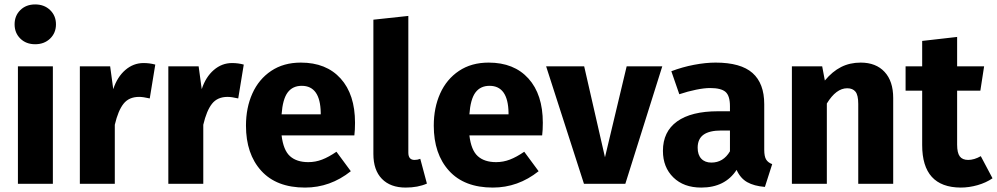

<svg xmlns="http://www.w3.org/2000/svg" viewBox="-20 -831 4507 868"><path d="M219 0H61V-531H219ZM233 -721Q233 -682 206.5 -656.5Q180 -631 139 -631Q98 -631 72 -656.5Q46 -682 46 -721Q46 -760 72 -785.5Q98 -811 139 -811Q180 -811 206.5 -785.5Q233 -760 233 -721Z M682 -539 657 -386Q627 -393 609 -393Q563 -393 538.5 -362Q514 -331 499 -267V0H341V-531H478L492 -428Q510 -483 546.5 -514.5Q583 -546 629 -546Q657 -546 682 -539Z M1082 -539 1057 -386Q1027 -393 1009 -393Q963 -393 938.5 -362Q914 -331 899 -267V0H741V-531H878L892 -428Q910 -483 946.5 -514.5Q983 -546 1029 -546Q1057 -546 1082 -539Z M1582 -219H1253Q1261 -152 1291 -125Q1321 -98 1374 -98Q1406 -98 1436 -109.5Q1466 -121 1501 -145L1566 -57Q1473 17 1359 17Q1230 17 1161 -59Q1092 -135 1092 -263Q1092 -344 1121 -408.5Q1150 -473 1206 -510.5Q1262 -548 1340 -548Q1455 -548 1520 -476Q1585 -404 1585 -276Q1585 -243 1582 -219ZM1430 -321Q1428 -443 1344 -443Q1303 -443 1280.5 -413Q1258 -383 1253 -314H1430Z M1668 -135V-742L1826 -759V-141Q1826 -108 1854 -108Q1868 -108 1880 -113L1910 -1Q1869 17 1814 17Q1745 17 1706.5 -22.5Q1668 -62 1668 -135Z M2431 -219H2102Q2110 -152 2140 -125Q2170 -98 2223 -98Q2255 -98 2285 -109.5Q2315 -121 2350 -145L2415 -57Q2322 17 2208 17Q2079 17 2010 -59Q1941 -135 1941 -263Q1941 -344 1970 -408.5Q1999 -473 2055 -510.5Q2111 -548 2189 -548Q2304 -548 2369 -476Q2434 -404 2434 -276Q2434 -243 2431 -219ZM2279 -321Q2277 -443 2193 -443Q2152 -443 2129.5 -413Q2107 -383 2102 -314H2279Z M2807 0H2620L2449 -531H2621L2715 -120L2813 -531H2974Z M3471 -89 3438 14Q3389 10 3358 -7.5Q3327 -25 3310 -63Q3258 17 3150 17Q3071 17 3024 -29Q2977 -75 2977 -149Q2977 -236 3041 -282Q3105 -328 3226 -328H3280V-351Q3280 -398 3260 -415.5Q3240 -433 3190 -433Q3164 -433 3127 -425.5Q3090 -418 3051 -405L3015 -509Q3065 -528 3117.5 -538Q3170 -548 3215 -548Q3329 -548 3382 -501Q3435 -454 3435 -360V-154Q3435 -124 3443.5 -110Q3452 -96 3471 -89ZM3280 -147V-241H3241Q3187 -241 3160.5 -222Q3134 -203 3134 -163Q3134 -131 3150.5 -113.5Q3167 -96 3196 -96Q3250 -96 3280 -147Z M4018 -388V0H3860V-361Q3860 -401 3847.5 -416.5Q3835 -432 3810 -432Q3760 -432 3718 -363V0H3560V-531H3697L3709 -467Q3743 -508 3782.5 -528Q3822 -548 3871 -548Q3940 -548 3979 -506Q4018 -464 4018 -388Z M4467 -25Q4438 -5 4399.5 6Q4361 17 4323 17Q4149 16 4149 -175V-421H4074V-531H4149V-646L4307 -664V-531H4429L4412 -421H4307V-177Q4307 -140 4319 -124Q4331 -108 4357 -108Q4384 -108 4414 -125Z"/></svg>

Font: FiraGOUPP
Style: Bold
Weight: 700
Designer: bBox Type
Foundry: bBox Type GmbH
Version: Version 1.001